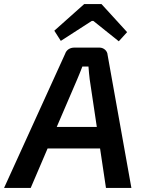

<svg xmlns="http://www.w3.org/2000/svg" viewBox="-55 -924 709 944"><path d="M396 -821H404L529 -721L570 -766L444 -904H359L212 -773L244 -723ZM466 0H591L474 -654C473 -674 455 -690 434 -690H311C290 -690 272 -680 265 -659L-35 0H96L179 -194H437ZM224 -300 325 -535C333 -554 343 -578 350 -597H380C382 -576 383 -554 386 -534L421 -300Z"/></svg>

Font: Exo 2 Semi Bold
Style: Italic
Weight: 600
Italic angle: -8°
Designer: Natanael Gama
Version: Version 1.001;PS 001.001;hotconv 1.0.88;makeotf.lib2.5.64775